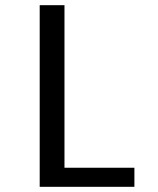

<svg xmlns="http://www.w3.org/2000/svg" viewBox="-20 -720 610 740"><path d="M228.5 -73.5H498V0H133V-700H228.5Z"/></svg>

Font: League Mono Narrow
Style: Regular
Weight: 400
Width: 3
Designer: Tyler Finck
Foundry: The League of Moveable Type / Tyler Finck
Version: Version 2.210